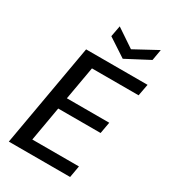

<svg xmlns="http://www.w3.org/2000/svg" viewBox="-218 -1026 1008 1134"><g transform="rotate(30 285.5 -458.5)"><path d="M29 0 152 -700H571L556 -620H238L198 -393H487L473 -315H184L143 -80H461L447 0ZM536 -917 523 -842 367 -760 242 -842 256 -917 381 -833Z"/></g></svg>

Font: DM Sans 18pt Medium
Style: Italic
Weight: 500
Italic angle: -10°
Designer: Colophon Foundry, Jonny Pinhorn
Foundry: Colophon Foundry
Version: Version 4.004;gftools[0.9.30]